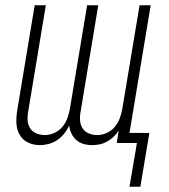

<svg xmlns="http://www.w3.org/2000/svg" viewBox="-20 -540 640 725"><path d="M469 165 497 0H421L428 -47Q420 -34 409 -23.5Q398 -13 384.5 -5.5Q371 2 356.5 5Q342 8 328 8Q311 8 295.5 3.5Q280 -1 268.5 -11Q257 -21 250 -35.5Q243 -50 241 -66Q234 -50 222.5 -35.5Q211 -21 196 -11Q181 -1 164 3.5Q147 8 130 8Q106 8 85.5 -2Q65 -12 54 -31.5Q43 -51 42 -75Q41 -99 45 -123L111 -520H153L86 -116Q83 -100 84.5 -83.5Q86 -67 94.5 -54.5Q103 -42 118 -36Q133 -30 149 -30Q167 -30 185 -38Q203 -46 215.5 -61Q228 -76 234.5 -94Q241 -112 244 -130L309 -520H351L284 -116Q281 -100 282.5 -83.5Q284 -67 292.5 -54.5Q301 -42 316 -36Q331 -30 347 -30Q365 -30 383 -38Q401 -46 413.5 -61Q426 -76 432.5 -94Q439 -112 442 -130L507 -520H549L469 -38H544L510 165Z"/></svg>

Font: Iosevka Extralight Extended
Style: Italic
Weight: 200
Width: 7
Italic angle: -9°
Monospace: yes
Designer: Belleve Invis
Foundry: Belleve Invis
Version: Version 32.5.0; ttfautohint (v1.8.4)